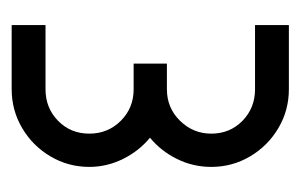

<svg xmlns="http://www.w3.org/2000/svg" viewBox="-113 -607 515 329"><g transform="rotate(90 144.5 -442.5)"><path d="M266 -338Q266 -302 248 -271.5Q230 -241 199.5 -223Q169 -205 133 -205H23V-263H133Q165 -263 187 -284.5Q209 -306 209 -338Q209 -370 187 -392Q165 -414 133 -414H89V-471H133Q165 -471 187 -493.5Q209 -516 209 -547Q209 -579 187 -600.5Q165 -622 133 -622H23V-680H133Q169 -680 199.5 -662Q230 -644 248 -613.5Q266 -583 266 -547Q266 -516 252.5 -488.5Q239 -461 216 -442Q239 -423 252.5 -395.5Q266 -368 266 -338Z"/></g></svg>

Font: Sulphur Point
Style: Regular
Weight: 400
Designer: Noponies / Dale Sattler
Foundry: Noponies
Version: Version 1.000; ttfautohint (v1.8)